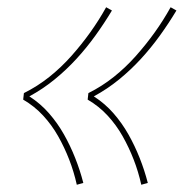

<svg xmlns="http://www.w3.org/2000/svg" viewBox="-20 -606 540 530"><path d="M370 -96Q362 -132 349 -165.5Q336 -199 318.5 -230Q301 -261 277 -287Q253 -313 222 -331L224 -349Q262 -368 294.5 -394Q327 -420 355 -451.5Q383 -483 407 -516.5Q431 -550 451 -586L467 -577Q446 -542 421.5 -508Q397 -474 369 -443.5Q341 -413 308.5 -386.5Q276 -360 239 -340Q270 -320 293.5 -293Q317 -266 334.5 -235Q352 -204 365.5 -170Q379 -136 388 -101ZM192 -96Q184 -132 171 -165.5Q158 -199 140.5 -230Q123 -261 99 -287Q75 -313 44 -331L46 -349Q84 -368 116.5 -394Q149 -420 177 -451.5Q205 -483 229 -516.5Q253 -550 273 -586L289 -577Q268 -542 243.5 -508Q219 -474 191 -443.5Q163 -413 130.5 -386.5Q98 -360 61 -340Q92 -320 115.5 -293Q139 -266 156.5 -235Q174 -204 187.5 -170Q201 -136 210 -101Z"/></svg>

Font: Iosevka Curly Thin
Style: Italic
Weight: 100
Italic angle: -9°
Monospace: yes
Designer: Belleve Invis
Foundry: Belleve Invis
Version: Version 22.1.2; ttfautohint (v1.8.4)